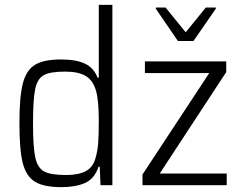

<svg xmlns="http://www.w3.org/2000/svg" viewBox="-20 -763 998 791"><path d="M60 -255Q60 -364 74 -419Q88 -474 124 -496Q160 -518 232 -518Q293 -518 329.5 -501Q366 -484 382 -443H387V-743H443V0H394L391 -76H386Q369 -26 330 -9Q291 8 233 8Q161 8 124.5 -14Q88 -36 74 -90.5Q60 -145 60 -255ZM373 -110Q382 -140 384.5 -173.5Q387 -207 387 -266Q387 -351 375 -391Q363 -432 333 -450Q303 -468 248 -468Q187 -468 160.5 -453.5Q134 -439 125 -396Q116 -353 116 -255Q116 -156 125.5 -113.5Q135 -71 162 -56.5Q189 -42 252 -42Q304 -42 333.5 -58Q363 -74 373 -110ZM567 -44 842 -462H577V-510H912V-466L638 -48H914V0H567ZM622 -727V-732H662L745 -630L828 -732H869V-727L777 -594H713Z"/></svg>

Font: Saira SemiCondensed Light
Style: Regular
Weight: 300
Width: 4
Designer: Hector Gatti with collaboration of the Omnibus-Type team
Foundry: Omnibus-Type
Version: Version 0.072; ttfautohint (v1.8)